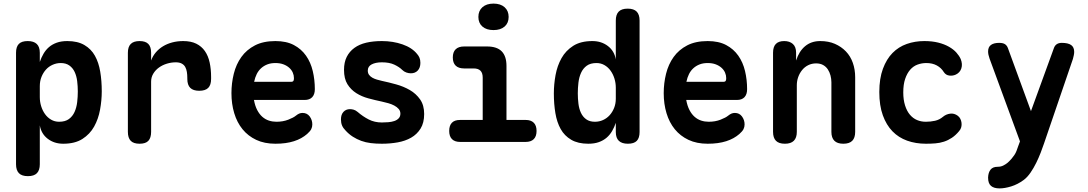

<svg xmlns="http://www.w3.org/2000/svg" viewBox="-20 -788 6040 1066"><path d="M134 -560Q167 -560 184 -544Q201 -528 201 -495V-444Q209 -468 221.5 -489.5Q234 -511 252 -526.5Q270 -542 295 -551Q320 -560 354 -560Q411 -560 448.5 -538Q486 -516 507 -478.5Q528 -441 536.5 -390Q545 -339 545 -281Q545 -231 535.5 -179Q526 -127 502.5 -85Q479 -43 437.5 -16.5Q396 10 331 10Q281 10 245 -17.5Q209 -45 201 -92V124Q201 157 185 173.5Q169 190 135 190Q101 190 85 173.5Q69 157 69 124V-495Q69 -528 84.5 -544Q100 -560 134 -560ZM317 -438Q294 -438 272.5 -428.5Q251 -419 235.5 -402Q220 -385 210.5 -361.5Q201 -338 201 -310V-249Q201 -223 208.5 -198.5Q216 -174 230 -154.5Q244 -135 264 -123.5Q284 -112 308 -112Q342 -112 362.5 -127Q383 -142 394 -166.5Q405 -191 408.5 -221Q412 -251 412 -280Q412 -309 408.5 -337.5Q405 -366 394.5 -388.5Q384 -411 365 -424.5Q346 -438 317 -438Z M755 10Q721 10 705.5 -6.5Q690 -23 690 -56V-495Q690 -528 706 -544Q722 -560 755 -560Q788 -560 803.5 -544Q819 -528 819 -495V-452Q828 -477 845 -497Q862 -517 885 -531Q908 -545 936.5 -552.5Q965 -560 997 -560Q1040 -560 1069.5 -545.5Q1099 -531 1117.5 -504.5Q1136 -478 1144 -441Q1152 -404 1152 -361V-350Q1152 -316 1136 -300Q1120 -284 1086 -284Q1053 -284 1036.5 -300Q1020 -316 1020 -350V-355Q1020 -373 1017.5 -388.5Q1015 -404 1008.5 -416Q1002 -428 989 -435Q976 -442 956 -442Q931 -442 906.5 -434.5Q882 -427 862.5 -413Q843 -399 831 -379Q819 -359 819 -335V-56Q819 -23 804 -6.5Q789 10 755 10Z M1660 -161Q1685 -161 1699.5 -141.5Q1714 -122 1714 -97Q1714 -83 1708 -71Q1702 -59 1685 -44Q1670 -31 1652 -21Q1634 -11 1612 -4Q1590 3 1564.5 6.5Q1539 10 1509 10Q1448 10 1402.5 -11.5Q1357 -33 1326.5 -70.5Q1296 -108 1280.5 -159.5Q1265 -211 1265 -271Q1265 -326 1278 -378.5Q1291 -431 1320 -471.5Q1349 -512 1395.5 -536Q1442 -560 1509 -560Q1570 -560 1611.5 -538Q1653 -516 1679 -479Q1705 -442 1716.5 -393.5Q1728 -345 1728 -293Q1728 -264 1713.5 -248.5Q1699 -233 1671 -233H1390Q1396 -200 1408 -177Q1420 -154 1436.5 -139.5Q1453 -125 1473 -118.5Q1493 -112 1515 -112Q1551 -112 1580.5 -123.5Q1610 -135 1623 -146Q1633 -154 1641.5 -157.5Q1650 -161 1660 -161ZM1599 -334Q1605 -334 1608.5 -338Q1612 -342 1612 -354Q1612 -370 1605.5 -385Q1599 -400 1585.5 -412Q1572 -424 1553 -431Q1534 -438 1509 -438Q1484 -438 1464.5 -430.5Q1445 -423 1430 -409.5Q1415 -396 1405.5 -377Q1396 -358 1391 -334Z M2100 10Q2067 10 2038.5 6.5Q2010 3 1985.5 -6Q1961 -15 1939 -29Q1917 -43 1898 -64Q1885 -77 1879 -91.5Q1873 -106 1873 -125Q1873 -152 1887 -167Q1901 -182 1923 -182Q1933 -182 1943.5 -179Q1954 -176 1965 -167Q1995 -141 2027.5 -124.5Q2060 -108 2100 -108Q2118 -108 2136 -109.5Q2154 -111 2169 -116Q2184 -121 2193.5 -131Q2203 -141 2203 -157Q2203 -172 2193.5 -183Q2184 -194 2169 -202Q2154 -210 2136 -215Q2118 -220 2100 -224Q2062 -232 2025 -242Q1988 -252 1958 -271Q1928 -290 1909 -320.5Q1890 -351 1890 -400Q1890 -442 1905 -472Q1920 -502 1947.5 -522Q1975 -542 2013.5 -551Q2052 -560 2100 -560Q2162 -560 2215 -541.5Q2268 -523 2296 -488Q2304 -479 2309 -467.5Q2314 -456 2314 -439Q2314 -412 2299.5 -396.5Q2285 -381 2261 -381Q2249 -381 2236 -385.5Q2223 -390 2213 -400Q2197 -416 2169.5 -429Q2142 -442 2100 -442Q2082 -442 2068 -439Q2054 -436 2043.5 -430.5Q2033 -425 2027.5 -416.5Q2022 -408 2022 -396Q2022 -382 2029 -372.5Q2036 -363 2047.5 -356.5Q2059 -350 2073 -346Q2087 -342 2100 -339Q2138 -331 2179.5 -319.5Q2221 -308 2255.5 -288Q2290 -268 2312.5 -236Q2335 -204 2335 -155Q2335 -106 2315 -74Q2295 -42 2262.5 -23.5Q2230 -5 2188 2.5Q2146 10 2100 10Z M2899 -122Q2928 -122 2943.5 -106.5Q2959 -91 2959 -61Q2959 -31 2943.5 -15.5Q2928 0 2898 0H2535Q2505 0 2489.5 -15.5Q2474 -31 2474 -61Q2474 -91 2489 -106.5Q2504 -122 2534 -122H2660V-357Q2660 -383 2647.5 -395.5Q2635 -408 2610 -408H2557Q2526 -408 2510 -423.5Q2494 -439 2494 -469Q2494 -499 2510 -514.5Q2526 -530 2557 -530H2684Q2739 -530 2765.5 -503Q2792 -476 2792 -422V-122ZM2720 -621Q2681 -621 2658.5 -640.5Q2636 -660 2636 -694Q2636 -728 2658.5 -748Q2681 -768 2720 -768Q2759 -768 2781.5 -748Q2804 -728 2804 -694Q2804 -660 2781.5 -640.5Q2759 -621 2720 -621Z M3466 10Q3433 10 3416 -6Q3399 -22 3399 -55V-106Q3391 -82 3378.5 -60.5Q3366 -39 3348 -23.5Q3330 -8 3305 1Q3280 10 3246 10Q3189 10 3151.5 -12Q3114 -34 3093 -71.5Q3072 -109 3063.5 -160Q3055 -211 3055 -269Q3055 -320 3064.5 -371.5Q3074 -423 3097.5 -465Q3121 -507 3162.5 -533.5Q3204 -560 3269 -560Q3319 -560 3355 -532.5Q3391 -505 3399 -458V-674Q3399 -707 3415 -723.5Q3431 -740 3465 -740Q3499 -740 3515 -723.5Q3531 -707 3531 -674V-55Q3531 -22 3515.5 -6Q3500 10 3466 10ZM3283 -112Q3307 -112 3328 -121.5Q3349 -131 3364.5 -148Q3380 -165 3389.5 -188.5Q3399 -212 3399 -240V-301Q3399 -327 3391.5 -351.5Q3384 -376 3370 -395.5Q3356 -415 3336 -426.5Q3316 -438 3292 -438Q3258 -438 3237.5 -423Q3217 -408 3206 -383.5Q3195 -359 3191.5 -329Q3188 -299 3188 -270Q3188 -241 3191.5 -212.5Q3195 -184 3205.5 -161.5Q3216 -139 3235 -125.5Q3254 -112 3283 -112Z M4060 -161Q4085 -161 4099.5 -141.5Q4114 -122 4114 -97Q4114 -83 4108 -71Q4102 -59 4085 -44Q4070 -31 4052 -21Q4034 -11 4012 -4Q3990 3 3964.5 6.5Q3939 10 3909 10Q3848 10 3802.5 -11.5Q3757 -33 3726.5 -70.5Q3696 -108 3680.5 -159.5Q3665 -211 3665 -271Q3665 -326 3678 -378.5Q3691 -431 3720 -471.5Q3749 -512 3795.5 -536Q3842 -560 3909 -560Q3970 -560 4011.5 -538Q4053 -516 4079 -479Q4105 -442 4116.5 -393.5Q4128 -345 4128 -293Q4128 -264 4113.5 -248.5Q4099 -233 4071 -233H3790Q3796 -200 3808 -177Q3820 -154 3836.5 -139.5Q3853 -125 3873 -118.5Q3893 -112 3915 -112Q3951 -112 3980.5 -123.5Q4010 -135 4023 -146Q4033 -154 4041.5 -157.5Q4050 -161 4060 -161ZM3999 -334Q4005 -334 4008.5 -338Q4012 -342 4012 -354Q4012 -370 4005.5 -385Q3999 -400 3985.5 -412Q3972 -424 3953 -431Q3934 -438 3909 -438Q3884 -438 3864.5 -430.5Q3845 -423 3830 -409.5Q3815 -396 3805.5 -377Q3796 -358 3791 -334Z M4404 -56Q4404 -23 4387.5 -6.5Q4371 10 4338 10Q4304 10 4288 -6.5Q4272 -23 4272 -56V-495Q4272 -528 4287.5 -544Q4303 -560 4334 -560Q4364 -560 4382 -544Q4400 -528 4400 -495V-452Q4416 -503 4450 -531.5Q4484 -560 4534 -560Q4580 -560 4615.5 -544.5Q4651 -529 4676.5 -502.5Q4702 -476 4715 -439Q4728 -402 4728 -359V-56Q4728 -23 4712 -6.5Q4696 10 4662 10Q4629 10 4612.5 -6.5Q4596 -23 4596 -56V-331Q4596 -350 4591 -369Q4586 -388 4576 -403Q4566 -418 4550 -427Q4534 -436 4511 -436Q4487 -436 4467 -426Q4447 -416 4433 -398.5Q4419 -381 4411.5 -359.5Q4404 -338 4404 -315Z M4862 -277Q4862 -352 4882 -406Q4902 -460 4935.5 -494Q4969 -528 5014.5 -544Q5060 -560 5112 -560Q5155 -560 5189 -551.5Q5223 -543 5248.5 -528.5Q5274 -514 5290 -496Q5306 -478 5314 -460Q5325 -432 5317.5 -408.5Q5310 -385 5287 -374Q5270 -366 5250.5 -368.5Q5231 -371 5220 -388Q5206 -411 5181.5 -424.5Q5157 -438 5123 -438Q5098 -438 5074.5 -429.5Q5051 -421 5033.5 -401Q5016 -381 5005.5 -350Q4995 -319 4995 -275Q4995 -234 5005 -202.5Q5015 -171 5032 -151Q5049 -131 5071.5 -121.5Q5094 -112 5120 -112Q5147 -112 5171.5 -117.5Q5196 -123 5216 -140Q5233 -154 5255.5 -157Q5278 -160 5298 -145Q5307 -138 5312 -128Q5317 -118 5318.5 -106Q5320 -94 5317 -82Q5314 -70 5305 -60Q5286 -37 5265 -23Q5244 -9 5221 -1.5Q5198 6 5173 8Q5148 10 5121 10Q5064 10 5016.5 -7Q4969 -24 4935 -59Q4901 -94 4881.5 -148Q4862 -202 4862 -277Z M5831 -520Q5836 -535 5847 -542.5Q5858 -550 5875 -550Q5910 -550 5927 -538Q5944 -526 5944 -500Q5944 -492 5942 -482Q5940 -472 5937 -461L5776 10Q5769 31 5758 59.5Q5747 88 5733 116.5Q5719 145 5701.5 170.5Q5684 196 5664 211Q5630 236 5594 247Q5558 258 5530 258Q5498 258 5482 244Q5466 230 5466 199V197Q5467 170 5479.5 154Q5492 138 5519 138Q5536 138 5549.5 131.5Q5563 125 5575 115Q5588 103 5596.5 93Q5605 83 5612 72.5Q5619 62 5623.5 50.5Q5628 39 5633 24L5643 -3L5474 -463Q5470 -474 5468 -484Q5466 -494 5466 -502Q5466 -527 5482 -538.5Q5498 -550 5527 -550Q5549 -550 5560 -542.5Q5571 -535 5576 -521L5704 -171Z"/></svg>

Font: Maple Mono
Style: Bold
Weight: 700
Monospace: yes
Designer: subframe7536
Version: Version 7.200